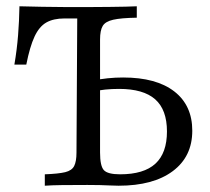

<svg xmlns="http://www.w3.org/2000/svg" viewBox="-20 -591 668 611"><path d="M122.6 0V-36.3Q166.1 -37.9 187.5 -43.1Q208.9 -48.4 216.1 -62.9Q223.4 -77.4 223.4 -105.6L225.8 -532.3H185.5Q150 -532.3 127.4 -519.4Q104.8 -506.5 89.9 -474.6Q75 -442.7 63.7 -385.5H25.8Q33.9 -433.1 37.5 -478.6Q41.1 -524.2 41.9 -571Q75 -570.2 113.7 -569.4Q152.4 -568.5 191.1 -568.5Q229.8 -568.5 261.3 -568.5Q299.2 -568.5 328.6 -569Q358.1 -569.4 380.2 -569.8Q402.4 -570.2 415.3 -571V-534.7Q365.3 -533.9 340.3 -528.2Q315.3 -522.6 306.9 -508.5Q298.4 -494.4 298.4 -465.3V-105.6Q298.4 -62.9 310.5 -49.6Q322.6 -36.3 362.1 -36.3Q437.9 -36.3 474.6 -70.2Q511.3 -104 511.3 -172.6Q511.3 -241.9 473.8 -275Q436.3 -308.1 358.9 -308.1Q336.3 -308.1 314.9 -306Q293.5 -304 272.6 -298.4V-333.9Q298.4 -339.5 322.6 -341.9Q346.8 -344.4 371.8 -344.4Q477.4 -344.4 534.7 -300Q591.9 -255.6 591.9 -175Q591.9 -92.7 529.8 -46.4Q467.7 0 357.3 0Q345.2 0 330.2 -0.8Q315.3 -1.6 297.6 -2Q279.8 -2.4 258.1 -2.4Q209.7 -2.4 177.4 -2Q145.2 -1.6 122.6 0Z"/></svg>

Font: Playfair 9pt Light
Style: Regular
Weight: 300
Designer: Claus Eggers Sørensen
Foundry: Claus Eggers Sørensen
Version: Version 2.001;gftools[0.9.30]